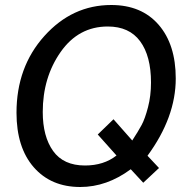

<svg xmlns="http://www.w3.org/2000/svg" viewBox="-20 -734 749 768"><path d="M616 -62 553 -3 503 -57Q407 14 301 14Q184 14 115 -65Q46 -144 46 -283Q46 -466 157.5 -590Q269 -714 425 -714Q546 -714 614.5 -635Q683 -556 683 -420Q683 -265 570 -111ZM411 -628Q294 -628 222.5 -526Q151 -424 151 -286Q151 -188 192.5 -130Q234 -72 320 -72Q395 -72 446 -112L371 -196L434 -257L509 -172Q533 -209 546.5 -234Q560 -259 572 -305Q584 -351 584 -404Q584 -510 540.5 -569Q497 -628 411 -628Z"/></svg>

Font: Cabin
Style: Italic
Weight: 400
Designer: Pablo Impallari
Foundry: Pablo Impallari. www.impallari.com Igino Marini. www.ikern.com
Version: Version 1.005